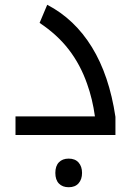

<svg xmlns="http://www.w3.org/2000/svg" viewBox="-20 -566 549 805"><path d="M45 -78H378Q368 -151 345 -215Q317 -295 268.5 -358Q220 -421 146 -470L178 -546Q293 -486 365.5 -368Q438 -250 464 -76V0H45ZM268 219Q242 219 227 203.5Q212 188 212 159Q212 130 227 114.5Q242 99 268 99Q295 99 309.5 115.5Q324 132 324 159Q324 186 309.5 202.5Q295 219 268 219Z"/></svg>

Font: Noto Kufi Arabic
Style: Regular
Weight: 400
Designer: Monotype Design Team, David Williams, Khaled Hosny
Foundry: Google LLC
Version: Version 2.109; ttfautohint (v1.8.4.7-5d5b)